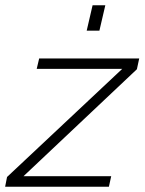

<svg xmlns="http://www.w3.org/2000/svg" viewBox="-41 -710 550 730"><path d="M359.4 -689.9 336.9 -593.3H288.6L311 -689.9ZM488.3 -487.8 479.5 -446.8 48.3 -40H381.8L373 0H-21.5L-14.2 -37.1L423.8 -448.2H98.6L107.9 -487.8Z"/></svg>

Font: HK Grotesk Light Legacy Italic
Style: Regular
Weight: 300
Italic angle: -13°
Designer: Alfredo Marco Pradil
Foundry: Hanken Design Co.
Version: Version 2.022;PS 002.022;hotconv 1.0.88;makeotf.lib2.5.64775